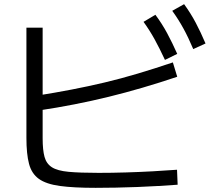

<svg xmlns="http://www.w3.org/2000/svg" viewBox="-20 -875 1040 923"><path d="M440 28Q334 28 268 19Q202 10 167 -15Q132 -40 119.5 -87.5Q107 -135 107 -212V-742H185V-210Q185 -154 194 -121Q203 -88 229.5 -71Q256 -54 310 -49Q364 -44 454 -44Q517 -44 584 -46Q651 -48 714.5 -51.5Q778 -55 831 -59L834 13Q792 16 742.5 19Q693 22 640.5 24Q588 26 536.5 27Q485 28 440 28ZM156 -415Q244 -429 324.5 -444.5Q405 -460 483 -478.5Q561 -497 641.5 -521Q722 -545 811 -575L832 -506Q663 -449 502 -409.5Q341 -370 167 -344ZM773 -587Q747 -643 723 -686.5Q699 -730 670 -770L727 -804Q759 -761 783.5 -715.5Q808 -670 832 -616ZM909 -639Q885 -696 861 -739.5Q837 -783 808 -823L865 -855Q897 -811 921 -765.5Q945 -720 968 -666Z"/></svg>

Font: M PLUS 1
Style: Regular
Weight: 400
Designer: Coji Morishita
Foundry: UNDERFOREST DESIGN
Version: Version 1.001